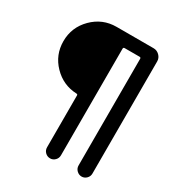

<svg xmlns="http://www.w3.org/2000/svg" viewBox="-201 -863 1056 1135"><g transform="rotate(30 327.0 -295.0)"><path d="M253 -270Q161 -274 96.5 -340.5Q32 -407 32 -500Q32 -595 99.5 -662.5Q167 -730 262 -730H515Q538 -730 555 -713Q572 -696 572 -673V92Q572 112 558 126Q544 140 525 140Q506 140 491.5 126Q477 112 477 92V-636Q477 -645 468 -645H366Q357 -645 357 -636V92Q357 112 343 126Q329 140 310 140Q290 140 276 126Q262 112 262 92V-262Q262 -270 253 -270Z"/></g></svg>

Font: Rounded Mplus 1c Medium
Style: Regular
Weight: 500
Version: Version 1.059.20150529